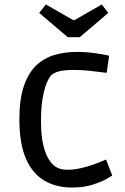

<svg xmlns="http://www.w3.org/2000/svg" viewBox="-20 -829 562 862"><path d="M302 13Q233 13 179.5 -18Q126 -49 96.5 -116.5Q67 -184 67 -293Q67 -383 87 -442Q107 -501 142 -534.5Q177 -568 224 -582Q271 -596 324 -596Q365 -596 405 -590.5Q445 -585 470 -579L459 -502Q438 -504 396.5 -509.5Q355 -515 309 -515Q271 -515 246.5 -509Q222 -503 209 -490Q190 -469 177 -416Q164 -363 164 -288Q164 -219 174.5 -177Q185 -135 199.5 -113Q214 -91 226 -83Q234 -77 247 -72Q260 -67 285 -67Q313 -67 343 -74Q373 -81 398.5 -90Q424 -99 440 -106Q456 -113 456 -113L484 -41Q484 -41 461.5 -27.5Q439 -14 398 -0.5Q357 13 302 13ZM284 -662 156 -771 186 -809 308 -739H315L437 -809L466 -771L338 -662Z"/></svg>

Font: Ruda Medium
Style: Regular
Weight: 500
Version: Version 2.001